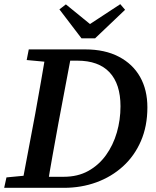

<svg xmlns="http://www.w3.org/2000/svg" viewBox="-29 -901 749 921"><path d="M-9 0 2 -50 127 -62H141L132 0ZM73 0 140 -355Q154 -432 167.5 -509.5Q181 -587 194 -664H318L251 -309Q237 -232 223 -154.5Q209 -77 197 0ZM99 -613 109 -664H253L242 -601H228ZM139 0 147 -53H277Q344 -53 394.5 -81Q445 -109 479.5 -157Q514 -205 531.5 -265.5Q549 -326 549 -391Q549 -498 496.5 -554Q444 -610 342 -610H253L261 -664H380Q474 -664 541 -629Q608 -594 643 -532Q678 -470 678 -386Q678 -296 647 -224.5Q616 -153 561 -103Q506 -53 433.5 -26.5Q361 0 277 0ZM287 -880 433 -761H365L548 -881L571 -854L427 -717H362L256 -856Z"/></svg>

Font: Source Serif 4 18pt SemiBold
Style: Italic
Weight: 600
Italic angle: -12°
Designer: Frank Grießhammer
Foundry: Adobe Systems Incorporated
Version: Version 4.004;hotconv 1.0.116;makeotfexe 2.5.65601